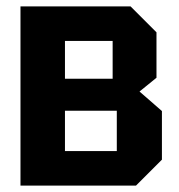

<svg xmlns="http://www.w3.org/2000/svg" viewBox="-20 -580 558 600"><path d="M44 -560V0H405L486 -81V-233L416 -294L469 -337V-479L388 -560ZM183 -334V-452H332V-334ZM183 -108V-234H345V-108Z"/></svg>

Font: Tektur SemiCondensed SemiBold
Style: Regular
Weight: 600
Width: 4
Designer: Adam Jagosz
Foundry: Adam Jagosz
Version: Version 1.005;gftools[0.9.30]